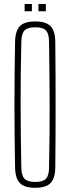

<svg xmlns="http://www.w3.org/2000/svg" viewBox="-20 -910 342 936"><path d="M151.5 5.5Q99 5.5 76.8 -17.5Q54.5 -40.5 53.5 -93.5Q52 -175 51.2 -250.5Q50.5 -326 50.5 -399.8Q50.5 -473.5 51.2 -548.8Q52 -624 53.5 -705.5Q54.5 -759.5 76.8 -782.5Q99 -805.5 151.5 -805.5Q204 -805.5 226.5 -782.5Q249 -759.5 249.5 -705.5Q250.5 -624 250.8 -548.5Q251 -473 251 -399.5Q251 -326 250.8 -250.5Q250.5 -175 249.5 -93.5Q249 -40.5 226.5 -17.5Q204 5.5 151.5 5.5ZM151.5 -23Q188.5 -23 203.5 -38Q218.5 -53 219 -91.5Q221 -174.5 221.5 -251.5Q222 -328.5 222 -403Q222 -477.5 221 -552.8Q220 -628 219 -708Q218.5 -747 203.5 -762Q188.5 -777 151.5 -777Q115 -777 100 -762Q85 -747 84 -708Q82 -628 81.2 -552.8Q80.5 -477.5 80.5 -403Q80.5 -328.5 81.5 -251.5Q82.5 -174.5 84 -91.5Q85 -53 100 -38Q115 -23 151.5 -23ZM167.5 -855V-890.5H203.5V-855ZM100 -855V-890.5H135.5V-855Z"/></svg>

Font: Big Shoulders Display Thin ExtraLight
Style: Regular
Weight: 250
Version: Version 2.002